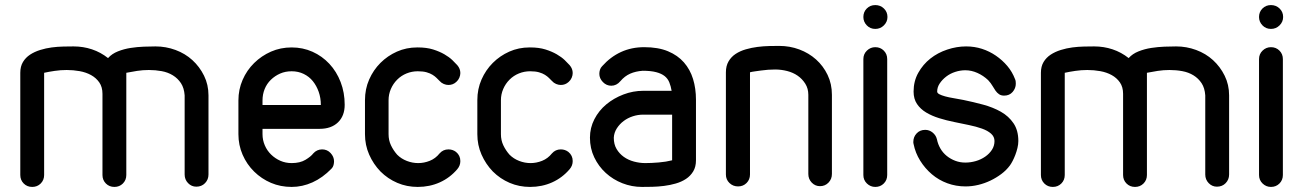

<svg xmlns="http://www.w3.org/2000/svg" viewBox="-20 -737 5142 757"><path d="M154 -47Q154 -27 140.5 -13.5Q127 0 107 0Q87 0 73.5 -13.5Q60 -27 60 -47V-450Q60 -475 70.5 -492.5Q81 -510 98.5 -521.5Q116 -533 138.5 -540Q161 -547 184 -550Q207 -553 230 -553.5Q253 -554 270 -554Q308 -554 342.5 -542.5Q377 -531 406 -508Q421 -525 445 -534.5Q469 -544 495 -548Q521 -552 547 -553Q573 -554 593 -554Q634 -554 672 -540Q710 -526 738.5 -500Q767 -474 784.5 -438.5Q802 -403 802 -361V-49Q802 -29 788.5 -15Q775 -1 754 -1Q735 -1 721.5 -15Q708 -29 708 -49V-361Q706 -390 693.5 -409Q681 -428 661.5 -440Q642 -452 617.5 -456.5Q593 -461 567 -461Q543 -461 520.5 -457.5Q498 -454 478 -450V-47Q478 -27 464.5 -13.5Q451 0 431 0Q411 0 397.5 -13.5Q384 -27 384 -47V-367Q384 -394 371.5 -412Q359 -430 339 -441Q319 -452 294 -456.5Q269 -461 243 -461Q219 -461 195.5 -457.5Q172 -454 154 -450Z M1015 -323H1111H1175H1212H1232H1240H1245Q1245 -351 1236.5 -375Q1228 -399 1213.5 -417Q1199 -435 1177.5 -445.5Q1156 -456 1130 -456Q1105 -456 1084.5 -447Q1064 -438 1048 -422.5Q1032 -407 1023.5 -386Q1015 -365 1015 -341ZM1215 -132Q1222 -140 1231 -144Q1240 -148 1250 -148Q1270 -148 1283.5 -133.5Q1297 -119 1297 -101Q1297 -94 1295 -86Q1293 -78 1287 -72Q1252 -36 1212 -18Q1172 0 1130 0Q1086 0 1048.5 -16Q1011 -32 982 -60.5Q953 -89 936.5 -127Q920 -165 920 -208V-341Q920 -384 936.5 -422Q953 -460 982 -488.5Q1011 -517 1048.5 -533.5Q1086 -550 1130 -550Q1174 -550 1212 -533Q1250 -516 1278.5 -485.5Q1307 -455 1323 -413.5Q1339 -372 1339 -324Q1339 -280 1312.5 -254.5Q1286 -229 1240 -229H1015V-208Q1015 -185 1024 -164Q1033 -143 1049 -127.5Q1065 -112 1085.5 -103Q1106 -94 1130 -94Q1163 -94 1184.5 -107Q1206 -120 1215 -132Z M1713 -132Q1727 -148 1748 -148Q1765 -148 1778 -138Q1795 -124 1795 -102Q1795 -84 1783 -70Q1754 -36 1714 -18Q1674 0 1627 0Q1584 0 1546.5 -16Q1509 -32 1480 -61Q1452 -90 1435.5 -127.5Q1419 -165 1419 -208V-342Q1419 -386 1435.5 -423.5Q1452 -461 1480 -489Q1508 -517 1545 -533.5Q1582 -550 1625 -550H1627Q1662 -550 1687.5 -542Q1713 -534 1732 -523Q1751 -512 1763.5 -500Q1776 -488 1783 -480Q1795 -466 1795 -449Q1795 -440 1791 -430.5Q1787 -421 1779 -414Q1766 -402 1748 -402Q1739 -402 1729.5 -406Q1720 -410 1713 -418L1701 -430Q1695 -436 1685.5 -442Q1676 -448 1662 -452Q1648 -456 1627 -456Q1604 -456 1583 -447.5Q1562 -439 1546 -423Q1530 -407 1521 -386Q1512 -365 1512 -342V-208Q1512 -184 1521.5 -164Q1531 -144 1546 -127Q1562 -111 1584 -102.5Q1606 -94 1629 -94Q1652 -94 1674.5 -103Q1697 -112 1713 -132Z M2156 -132Q2170 -148 2191 -148Q2208 -148 2221 -138Q2238 -124 2238 -102Q2238 -84 2226 -70Q2197 -36 2157 -18Q2117 0 2070 0Q2027 0 1989.5 -16Q1952 -32 1923 -61Q1895 -90 1878.5 -127.5Q1862 -165 1862 -208V-342Q1862 -386 1878.5 -423.5Q1895 -461 1923 -489Q1951 -517 1988 -533.5Q2025 -550 2068 -550H2070Q2105 -550 2130.5 -542Q2156 -534 2175 -523Q2194 -512 2206.5 -500Q2219 -488 2226 -480Q2238 -466 2238 -449Q2238 -440 2234 -430.5Q2230 -421 2222 -414Q2209 -402 2191 -402Q2182 -402 2172.5 -406Q2163 -410 2156 -418L2144 -430Q2138 -436 2128.5 -442Q2119 -448 2105 -452Q2091 -456 2070 -456Q2047 -456 2026 -447.5Q2005 -439 1989 -423Q1973 -407 1964 -386Q1955 -365 1955 -342V-208Q1955 -184 1964.5 -164Q1974 -144 1989 -127Q2005 -111 2027 -102.5Q2049 -94 2072 -94Q2095 -94 2117.5 -103Q2140 -112 2156 -132Z M2628 -379Q2625 -397 2619 -412Q2613 -427 2600.5 -437Q2588 -447 2567 -452.5Q2546 -458 2514 -458Q2486 -456 2464.5 -446.5Q2443 -437 2426 -417Q2411 -399 2390 -399Q2371 -399 2357 -413.5Q2343 -428 2343 -446Q2343 -454 2345.5 -462Q2348 -470 2354 -476Q2387 -513 2428.5 -532Q2470 -551 2520 -551Q2575 -551 2613.5 -535Q2652 -519 2676.5 -491Q2701 -463 2712.5 -425.5Q2724 -388 2724 -344V-105Q2724 -79 2713 -61Q2702 -43 2684.5 -31.5Q2667 -20 2644.5 -13.5Q2622 -7 2598 -4Q2574 -1 2552 -0.5Q2530 0 2511 0Q2471 0 2434 -14.5Q2397 -29 2368.5 -55Q2340 -81 2323 -116.5Q2306 -152 2306 -194Q2306 -233 2323.5 -267Q2341 -301 2370.5 -325.5Q2400 -350 2438 -364.5Q2476 -379 2516 -379ZM2630 -285H2516Q2495 -285 2475 -278.5Q2455 -272 2439 -260Q2423 -248 2412 -231Q2401 -214 2400 -194Q2400 -168 2411 -149.5Q2422 -131 2439.5 -118.5Q2457 -106 2479.5 -100Q2502 -94 2524 -94Q2548 -94 2577.5 -96.5Q2607 -99 2630 -105Z M2937 -49Q2937 -29 2923.5 -15.5Q2910 -2 2890 -2Q2870 -2 2856 -15.5Q2842 -29 2842 -49V-452Q2842 -477 2852.5 -495Q2863 -513 2880.5 -524.5Q2898 -536 2920.5 -542.5Q2943 -549 2966.5 -552Q2990 -555 3012.5 -555.5Q3035 -556 3052 -556Q3094 -556 3131.5 -542Q3169 -528 3197.5 -502.5Q3226 -477 3243 -441.5Q3260 -406 3260 -363V-51Q3260 -31 3246.5 -17Q3233 -3 3213 -3Q3194 -3 3180.5 -17Q3167 -31 3167 -51V-363Q3167 -388 3155 -407Q3143 -426 3125 -438.5Q3107 -451 3083.5 -457Q3060 -463 3036 -463Q3023 -463 3008.5 -462Q2994 -461 2980.5 -459Q2967 -457 2955.5 -455.5Q2944 -454 2937 -452Z M3384 -670Q3384 -690 3397.5 -703.5Q3411 -717 3431 -717Q3451 -717 3465 -703.5Q3479 -690 3479 -670Q3479 -651 3465 -637Q3451 -623 3431 -623Q3411 -623 3397.5 -637Q3384 -651 3384 -670ZM3384 -504Q3384 -524 3398 -537.5Q3412 -551 3431 -551Q3451 -551 3464.5 -537.5Q3478 -524 3478 -504V-47Q3478 -27 3464.5 -13.5Q3451 0 3431 0Q3412 0 3398 -13.5Q3384 -27 3384 -47Z M3982 -425Q3984 -421 3984.5 -416Q3985 -411 3985 -407Q3985 -389 3972.5 -374.5Q3960 -360 3939 -360Q3927 -360 3919 -365.5Q3911 -371 3905 -379.5Q3899 -388 3893 -398.5Q3887 -409 3876 -421Q3857 -439 3833.5 -449.5Q3810 -460 3786 -460Q3766 -460 3746 -453.5Q3726 -447 3710.5 -435Q3695 -423 3685 -408Q3675 -393 3675 -376Q3675 -370 3683.5 -365.5Q3692 -361 3706.5 -357Q3721 -353 3739.5 -350Q3758 -347 3778 -343Q3817 -335 3856 -324.5Q3895 -314 3926 -296.5Q3957 -279 3976 -251Q3995 -223 3995 -181Q3995 -168 3991.5 -153.5Q3988 -139 3983 -126Q3978 -113 3972.5 -102.5Q3967 -92 3962 -85Q3948 -66 3928 -51Q3908 -36 3885 -25Q3862 -14 3837 -8Q3812 -2 3787 -2Q3749 -2 3715 -14.5Q3681 -27 3654 -50Q3627 -73 3608 -103.5Q3589 -134 3582 -169Q3581 -171 3581 -174V-178Q3581 -197 3594 -211Q3607 -225 3628 -225Q3644 -225 3657 -214.5Q3670 -204 3674 -188Q3678 -168 3688 -151Q3698 -134 3713 -122Q3728 -110 3746.5 -103Q3765 -96 3786 -96Q3807 -96 3827.5 -102Q3848 -108 3864.5 -119.5Q3881 -131 3891 -146.5Q3901 -162 3901 -181Q3901 -198 3887.5 -210Q3874 -222 3851.5 -230Q3829 -238 3800 -244L3742 -256Q3712 -262 3683 -271Q3654 -280 3631.5 -293.5Q3609 -307 3595.5 -327Q3582 -347 3582 -376Q3582 -417 3600.5 -450Q3619 -483 3648 -506Q3677 -529 3714.5 -541.5Q3752 -554 3789 -554Q3822 -554 3851.5 -544.5Q3881 -535 3906.5 -517.5Q3932 -500 3951.5 -477Q3971 -454 3982 -425Z M4178 -47Q4178 -27 4164.5 -13.5Q4151 0 4131 0Q4111 0 4097.5 -13.5Q4084 -27 4084 -47V-450Q4084 -475 4094.5 -492.5Q4105 -510 4122.5 -521.5Q4140 -533 4162.5 -540Q4185 -547 4208 -550Q4231 -553 4254 -553.5Q4277 -554 4294 -554Q4332 -554 4366.5 -542.5Q4401 -531 4430 -508Q4445 -525 4469 -534.5Q4493 -544 4519 -548Q4545 -552 4571 -553Q4597 -554 4617 -554Q4658 -554 4696 -540Q4734 -526 4762.5 -500Q4791 -474 4808.5 -438.5Q4826 -403 4826 -361V-49Q4826 -29 4812.5 -15Q4799 -1 4778 -1Q4759 -1 4745.5 -15Q4732 -29 4732 -49V-361Q4730 -390 4717.5 -409Q4705 -428 4685.5 -440Q4666 -452 4641.5 -456.5Q4617 -461 4591 -461Q4567 -461 4544.5 -457.5Q4522 -454 4502 -450V-47Q4502 -27 4488.5 -13.5Q4475 0 4455 0Q4435 0 4421.5 -13.5Q4408 -27 4408 -47V-367Q4408 -394 4395.5 -412Q4383 -430 4363 -441Q4343 -452 4318 -456.5Q4293 -461 4267 -461Q4243 -461 4219.5 -457.5Q4196 -454 4178 -450Z M4944 -670Q4944 -690 4957.5 -703.5Q4971 -717 4991 -717Q5011 -717 5025 -703.5Q5039 -690 5039 -670Q5039 -651 5025 -637Q5011 -623 4991 -623Q4971 -623 4957.5 -637Q4944 -651 4944 -670ZM4944 -504Q4944 -524 4958 -537.5Q4972 -551 4991 -551Q5011 -551 5024.5 -537.5Q5038 -524 5038 -504V-47Q5038 -27 5024.5 -13.5Q5011 0 4991 0Q4972 0 4958 -13.5Q4944 -27 4944 -47Z"/></svg>

Font: VDS
Style: Regular
Weight: 400
Designer: artmaker
Foundry: artmaker
Version: Version 1.000 2009 initial release